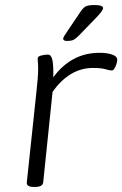

<svg xmlns="http://www.w3.org/2000/svg" viewBox="-20 -738 484 760"><path d="M114 2Q85 2 86 -15L124 -373Q131 -433 131 -466Q131 -482 130 -491Q129 -500 129 -506Q129 -515 144 -518.5Q159 -522 170 -522Q182 -522 187 -502Q192 -482 191 -432Q225 -479 271 -504Q317 -529 374 -529Q404 -529 424 -522Q444 -515 444 -502Q444 -490 437 -474.5Q430 -459 423 -459Q414 -459 397.5 -464Q381 -469 348 -469Q300 -469 259.5 -444Q219 -419 188 -374L151 -16Q149 2 118 2ZM245 -576Q230 -576 230 -585Q230 -591 247 -615L299 -692Q309 -707 319 -712.5Q329 -718 354 -718Q388 -718 388 -706Q388 -695 353 -660L292 -597Q280 -585 271.5 -580.5Q263 -576 245 -576Z"/></svg>

Font: Asap Expanded Expanded Light
Style: Italic
Weight: 300
Width: 7
Italic angle: -6°
Designer: Pablo Cosgaya
Foundry: Omnibus-Type
Version: Version 3.001; ttfautohint (v1.8.4.7-5d5b)